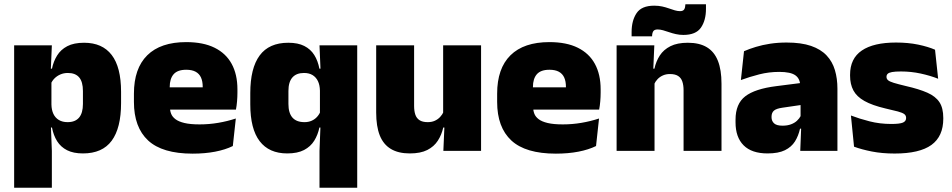

<svg xmlns="http://www.w3.org/2000/svg" viewBox="-20 -704 4442 896"><path d="M367 12Q322.5 12 293 -3Q263.5 -18 246.5 -45.2Q229.5 -72.5 222.5 -109H180L220 -216.5Q220.5 -191 229.2 -172.5Q238 -154 254.8 -144Q271.5 -134 295.5 -134Q331 -134 349 -155.2Q367 -176.5 367 -219V-279Q367 -322 349.5 -342.8Q332 -363.5 296.5 -363.5Q277.5 -363.5 261.5 -356.5Q245.5 -349.5 234 -337.8Q222.5 -326 217 -311.5L176.5 -383.5H222.5Q229.5 -417.5 246.5 -445Q263.5 -472.5 294 -488.5Q324.5 -504.5 372.5 -504.5Q457.5 -504.5 501.2 -447.5Q545 -390.5 545 -275.5V-223Q545 -106.5 501.2 -47.2Q457.5 12 367 12ZM222 172H46V-492.5H222L216 -352L220 -340V-158L217 -128.5L222 0Z M879 13Q737.5 13 671.2 -48.5Q605 -110 605 -228.5V-267Q605 -384.5 667.2 -446Q729.5 -507.5 849 -507.5Q928.5 -507.5 981.5 -481.2Q1034.5 -455 1061.2 -405.8Q1088 -356.5 1088 -287V-271.5Q1088 -251.5 1086.2 -230.8Q1084.5 -210 1081 -192.5H922.5Q924.5 -223 925.2 -250Q926 -277 926 -298.5Q926 -324.5 918 -342.2Q910 -360 893 -369.2Q876 -378.5 849 -378.5Q808.5 -378.5 790.2 -357.5Q772 -336.5 772 -298V-253.5L773 -234.5V-203.5Q773 -188 778.5 -173.5Q784 -159 798.8 -147.8Q813.5 -136.5 840.8 -130Q868 -123.5 911.5 -123.5Q956 -123.5 998.5 -130.8Q1041 -138 1080.5 -151L1066.5 -22.5Q1032 -5.5 984.2 3.8Q936.5 13 879 13ZM1045.5 -192.5H698.5V-296.5H1045.5Z M1320.5 12Q1235.5 12 1191.8 -45.2Q1148 -102.5 1148 -217V-269.5Q1148 -386 1191.8 -445.2Q1235.5 -504.5 1325.5 -504.5Q1370.5 -504.5 1400 -489.5Q1429.5 -474.5 1446.5 -447.5Q1463.5 -420.5 1470.5 -383.5H1516L1473 -281Q1472.5 -307 1463.8 -325.2Q1455 -343.5 1438.8 -353.5Q1422.5 -363.5 1398.5 -363.5Q1363 -363.5 1344.5 -342.5Q1326 -321.5 1326 -279.5V-219Q1326 -176.5 1344.8 -155.2Q1363.5 -134 1401 -134Q1419.5 -134 1434.2 -140.5Q1449 -147 1459.5 -158.5Q1470 -170 1476 -185L1519.5 -109H1470.5Q1463.5 -75 1446.5 -47.5Q1429.5 -20 1399 -4Q1368.5 12 1320.5 12ZM1647 172H1471V0L1476 -128.5L1473 -153V-350L1476 -372.5L1471 -492.5H1647Z M1735.5 -492.5H1912.5V-209.5Q1912.5 -186 1918.2 -169Q1924 -152 1938 -143Q1952 -134 1976 -134Q1995 -134 2009.2 -140.5Q2023.5 -147 2033.8 -158Q2044 -169 2050 -182L2077 -109H2048.5Q2041 -75 2023.2 -47.5Q2005.5 -20 1974 -4Q1942.5 12 1892.5 12Q1839 12 1804 -9Q1769 -30 1752.2 -72.2Q1735.5 -114.5 1735.5 -179ZM2048 -492.5H2225V0H2049L2054.5 -126.5L2048 -144.5Z M2574 13Q2432.5 13 2366.2 -48.5Q2300 -110 2300 -228.5V-267Q2300 -384.5 2362.2 -446Q2424.5 -507.5 2544 -507.5Q2623.5 -507.5 2676.5 -481.2Q2729.5 -455 2756.2 -405.8Q2783 -356.5 2783 -287V-271.5Q2783 -251.5 2781.2 -230.8Q2779.5 -210 2776 -192.5H2617.5Q2619.5 -223 2620.2 -250Q2621 -277 2621 -298.5Q2621 -324.5 2613 -342.2Q2605 -360 2588 -369.2Q2571 -378.5 2544 -378.5Q2503.5 -378.5 2485.2 -357.5Q2467 -336.5 2467 -298V-253.5L2468 -234.5V-203.5Q2468 -188 2473.5 -173.5Q2479 -159 2493.8 -147.8Q2508.5 -136.5 2535.8 -130Q2563 -123.5 2606.5 -123.5Q2651 -123.5 2693.5 -130.8Q2736 -138 2775.5 -151L2761.5 -22.5Q2727 -5.5 2679.2 3.8Q2631.5 13 2574 13ZM2740.5 -192.5H2393.5V-296.5H2740.5Z M3347 0H3170V-283Q3170 -306.5 3164.2 -323.5Q3158.5 -340.5 3144.5 -349.5Q3130.5 -358.5 3106.5 -358.5Q3088 -358.5 3073.5 -352Q3059 -345.5 3048.8 -334.8Q3038.5 -324 3032.5 -310.5L3005.5 -383.5H3034Q3041.5 -418 3059.2 -445.2Q3077 -472.5 3108.8 -488.5Q3140.5 -504.5 3190 -504.5Q3244 -504.5 3278.8 -483.5Q3313.5 -462.5 3330.2 -420.2Q3347 -378 3347 -313.5ZM3034.5 0H2857.5V-492.5H3033.5L3028 -366L3034.5 -348ZM3169 -541Q3151 -541 3134.2 -544.8Q3117.5 -548.5 3102.5 -553.8Q3087.5 -559 3074 -562.8Q3060.5 -566.5 3049 -566.5Q3034.5 -566.5 3029 -558.8Q3023.5 -551 3023 -535V-534.5H2927.5V-554.5Q2927.5 -608 2950.8 -642.8Q2974 -677.5 3033 -677.5Q3053 -677.5 3070 -673.8Q3087 -670 3101.5 -664.8Q3116 -659.5 3129 -655.8Q3142 -652 3153.5 -652Q3167.5 -652 3172.8 -660Q3178 -668 3178.5 -683.5V-684H3274.5V-662.5Q3274.5 -609 3251 -575Q3227.5 -541 3169 -541Z M3888 0H3714.5L3719.5 -126L3716 -130.5V-283.5L3714.5 -301.5Q3714.5 -336 3692.2 -352.2Q3670 -368.5 3616.5 -368.5Q3568 -368.5 3523.2 -357Q3478.5 -345.5 3437.5 -330.5L3452 -465Q3477 -476 3507.5 -485.2Q3538 -494.5 3574 -500Q3610 -505.5 3650.5 -505.5Q3719 -505.5 3764.8 -489.8Q3810.5 -474 3837.5 -445.2Q3864.5 -416.5 3876.2 -377Q3888 -337.5 3888 -290ZM3562 12Q3488 12 3450.2 -25.8Q3412.5 -63.5 3412.5 -133V-145.5Q3412.5 -219.5 3457.8 -254.5Q3503 -289.5 3602.5 -302L3728 -318L3738.5 -217L3632 -201.5Q3603 -197.5 3591.8 -187.8Q3580.5 -178 3580.5 -159V-157Q3580.5 -139.5 3592.2 -128.5Q3604 -117.5 3631.5 -117.5Q3654.5 -117.5 3671.2 -123.8Q3688 -130 3699.2 -140.5Q3710.5 -151 3717 -163.5L3742 -103.5H3713.5Q3706 -70 3689.8 -44Q3673.5 -18 3643 -3Q3612.5 12 3562 12Z M4155 12.5Q4096.5 12.5 4048.5 3Q4000.5 -6.5 3965.5 -19.5L3951 -165Q3990 -150 4037.8 -137.8Q4085.5 -125.5 4139.5 -125.5Q4179 -125.5 4193.8 -132Q4208.5 -138.5 4208.5 -153V-154Q4208.5 -165 4200 -171.5Q4191.5 -178 4170.2 -183.8Q4149 -189.5 4111.5 -198Q4050 -212.5 4014 -232.8Q3978 -253 3962.5 -282Q3947 -311 3947 -351V-355Q3947 -431 4001.8 -468.2Q4056.5 -505.5 4161.5 -505.5Q4218 -505.5 4264.8 -495.8Q4311.5 -486 4343.5 -472L4358 -336.5Q4321.5 -351 4276.5 -360.8Q4231.5 -370.5 4184.5 -370.5Q4157.5 -370.5 4142.8 -367.8Q4128 -365 4122.5 -359.5Q4117 -354 4117 -346V-345Q4117 -336 4124 -329.8Q4131 -323.5 4150.5 -317.5Q4170 -311.5 4207.5 -302.5Q4269 -288.5 4307.5 -271.5Q4346 -254.5 4364 -227.2Q4382 -200 4382 -153.5V-150.5Q4382 -67.5 4326.5 -27.5Q4271 12.5 4155 12.5Z"/></svg>

Font: Anek Devanagari Medium ExtraBold
Style: Regular
Weight: 800
Version: Version 1.003